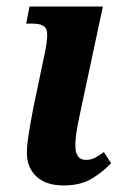

<svg xmlns="http://www.w3.org/2000/svg" viewBox="-20 -556 373 586"><path d="M174 10Q121 10 91.5 -17Q62 -44 62 -90Q62 -112 68 -149.5Q74 -187 82 -228L118 -400Q128 -449 121.5 -466.5Q115 -484 77 -484H60L70 -536H294L225 -213Q219 -185 214.5 -159.5Q210 -134 210 -112Q210 -68 242 -68Q257 -68 269 -74Q281 -80 297 -92L319 -58Q296 -33 261.5 -11.5Q227 10 174 10Z"/></svg>

Font: Noto Serif SemiCondensed
Style: Bold Italic
Weight: 700
Width: 4
Italic angle: -12°
Designer: Monotype Design Team
Foundry: Monotype Imaging Inc.
Version: Version 2.014